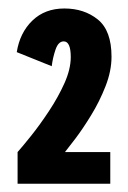

<svg xmlns="http://www.w3.org/2000/svg" viewBox="-20 -724 310 464"><path d="M22.5 -280V-356.5Q34.5 -370 55.5 -396.2Q76.5 -422.5 98.5 -455.8Q120.5 -489 135.8 -523Q151 -557 151 -586Q151 -624 134 -624Q121 -624 114.2 -604.2Q107.5 -584.5 105 -564L20.5 -598Q28 -645 58.2 -674.2Q88.5 -703.5 135.5 -703.5Q183.5 -703.5 216.5 -676.8Q249.5 -650 249.5 -587Q249.5 -552.5 235 -515.5Q220.5 -478.5 200.2 -445.5Q180 -412.5 162 -388.8Q144 -365 137 -356.5H246.5V-280Z"/></svg>

Font: Trispace Condensed
Style: Bold
Weight: 700
Width: 3
Designer: Tyler Finck
Foundry: Etcetera Type Company
Version: Version 1.210; ttfautohint (v1.8.3)